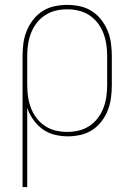

<svg xmlns="http://www.w3.org/2000/svg" viewBox="-20 -548 540 783"><path d="M72 215V-320Q72 -346 75.5 -372Q79 -398 89 -422.5Q99 -447 115.5 -468Q132 -489 154 -503Q176 -517 202 -522.5Q228 -528 254 -528Q280 -528 306 -522.5Q332 -517 354 -503Q376 -489 392.5 -468Q409 -447 419 -422.5Q429 -398 432.5 -372Q436 -346 436 -320V-200Q436 -174 432.5 -148Q429 -122 419.5 -98Q410 -74 394 -53Q378 -32 356.5 -18Q335 -4 309 2Q283 8 257 8Q230 8 203 1.5Q176 -5 154 -21Q132 -37 116 -59.5Q100 -82 91 -108V215ZM254 -10Q278 -10 301 -15.5Q324 -21 344 -34Q364 -47 378.5 -66Q393 -85 401.5 -107Q410 -129 413.5 -152.5Q417 -176 417 -200V-320Q417 -344 413.5 -367.5Q410 -391 401.5 -413Q393 -435 378.5 -454Q364 -473 344 -486Q324 -499 301 -504.5Q278 -510 254 -510Q230 -510 207 -504.5Q184 -499 164 -486Q144 -473 129.5 -454Q115 -435 106.5 -413Q98 -391 94.5 -367.5Q91 -344 91 -320V-200Q91 -176 94.5 -152.5Q98 -129 106.5 -107Q115 -85 129.5 -66Q144 -47 164 -34Q184 -21 207 -15.5Q230 -10 254 -10Z"/></svg>

Font: Iosevka Thin
Style: Regular
Weight: 100
Monospace: yes
Designer: Belleve Invis
Foundry: Belleve Invis
Version: Version 32.5.0; ttfautohint (v1.8.4)